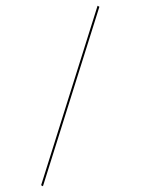

<svg xmlns="http://www.w3.org/2000/svg" viewBox="-234 -780 674 921"><g transform="rotate(30 103.0 -319.5)"><path d="M196 121 0 -760H10L206 121Z"/></g></svg>

Font: Noto Serif Display Condensed
Style: Regular
Weight: 400
Width: 3
Designer: Monotype Design Team
Foundry: Monotype Imaging Inc.
Version: Version 2.009